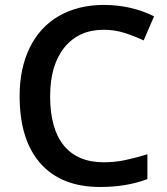

<svg xmlns="http://www.w3.org/2000/svg" viewBox="-20 -744 674 774"><path d="M397.9 -624Q297.4 -624 239.7 -552.7Q182.1 -481.4 182.1 -356Q182.1 -224.6 237.5 -157.2Q293 -89.8 397.9 -89.8Q443.4 -89.8 485.8 -98.9Q528.3 -107.9 574.2 -122.1V-22Q490.2 9.8 383.8 9.8Q227.1 9.8 143.1 -85.2Q59.1 -180.2 59.1 -356.9Q59.1 -468.3 99.9 -551.8Q140.6 -635.3 217.8 -679.7Q294.9 -724.1 398.9 -724.1Q508.3 -724.1 601.1 -678.2L559.1 -581.1Q522.9 -598.1 482.7 -611.1Q442.4 -624 397.9 -624Z"/></svg>

Font: CAA NEO Sans SemiBold
Style: Regular
Weight: 600
Version: Version 1.10